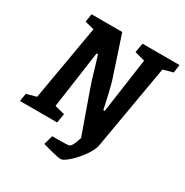

<svg xmlns="http://www.w3.org/2000/svg" viewBox="-183 -747 1010 1051"><g transform="rotate(30 322.0 -221.5)"><path d="M644 -556 582 -539 490 -7Q485 23 456.5 63.5Q428 104 394.5 134Q361 164 345 164Q321 164 226 137L242 79Q332 79 347 76Q366 71 384 8L294 -245Q281 -280 253 -376L235 -435H226L175 -74L238 -58L228 0H-7L1 -50L63 -67L145 -541L87 -556L95 -607H289L372 -356Q380 -333 393.5 -273Q407 -213 413 -185H422L471 -531L407 -548L417 -607H651Z"/></g></svg>

Font: Grenze SemiBold
Style: Italic
Weight: 600
Italic angle: -10°
Designer: Renata Polastri
Foundry: Omnibus-Type
Version: Version 1.002; ttfautohint (v1.8)